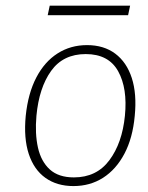

<svg xmlns="http://www.w3.org/2000/svg" viewBox="-20 -636 512 664"><path d="M234 7.5Q177 7.5 137.2 -20.8Q97.5 -49 79.5 -103.5Q61.5 -158 69 -235.5Q77 -313 105.5 -367.8Q134 -422.5 179 -451.2Q224 -480 281 -480Q339 -480 378.5 -450.5Q418 -421 435.8 -366.2Q453.5 -311.5 446 -235.5Q439 -158.5 410.2 -104.2Q381.5 -50 336.5 -21.2Q291.5 7.5 234 7.5ZM235.5 -22.5Q314 -22.5 358.2 -81.8Q402.5 -141 412 -235.5Q421.5 -330.5 388.5 -389.8Q355.5 -449 276.5 -449Q198.5 -449 156.8 -390.8Q115 -332.5 106 -235.5Q100.5 -174 111.2 -125.8Q122 -77.5 152.2 -50Q182.5 -22.5 235.5 -22.5ZM152 -616.5H430L423 -583.5H145Z"/></svg>

Font: Karla ExtraLight
Style: Italic
Weight: 250
Italic angle: -8°
Designer: Jonathan Pinhorn
Version: Version 2.004;gftools[0.9.33]